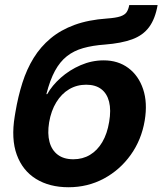

<svg xmlns="http://www.w3.org/2000/svg" viewBox="-20 -748 659 779"><path d="M258 11.7Q180.8 11.7 126.2 -22Q71.6 -55.7 48.1 -120.1Q24.6 -184.5 39.8 -276.3L42.5 -292.7Q53.2 -356.3 70.9 -412Q88.6 -467.6 116.6 -513Q144.7 -558.4 185.5 -592.4Q226.3 -626.5 282.7 -647.1Q339.2 -667.7 414.1 -672.9Q449.9 -675.4 468.2 -681.5Q486.5 -687.7 493.9 -698.8Q501.2 -710 504.4 -727.5H619.5Q609.7 -671.5 584.9 -638Q560.1 -604.5 516.3 -588.5Q472.5 -572.4 405.6 -567.2Q355.5 -563.6 317.5 -552.8Q279.5 -542.1 251.4 -519.9Q223.3 -497.8 203 -460.5Q182.7 -423.2 168.2 -366.2H171.7Q191.4 -401.4 226.6 -432.6Q261.8 -463.9 307 -483.5Q352.2 -503.1 400.8 -503.1Q459.1 -503.1 500.7 -472.1Q542.3 -441.1 560.7 -386.2Q579.1 -331.3 567.2 -259.2Q554.2 -181 510.5 -119.8Q466.7 -58.5 401.4 -23.4Q336 11.7 258 11.7ZM277.5 -101.8Q315.3 -101.8 345 -119.6Q374.8 -137.4 394.9 -171.3Q415 -205.3 422.9 -253.5Q431.1 -301.6 422.6 -335.3Q414.1 -368.9 390.6 -386.6Q367.2 -404.3 329.6 -404.3Q291.6 -404.3 260.5 -385.9Q229.4 -367.4 208.4 -333Q187.3 -298.7 179.3 -251.5Q171.9 -205.9 180.9 -172.2Q189.9 -138.6 214.4 -120.2Q238.8 -101.8 277.5 -101.8Z"/></svg>

Font: Adwaita Sans
Style: Italic
Weight: 400
Italic angle: -9.39999°
Designer: Rasmus Andersson
Foundry: rsms
Version: Version 4.001;git-9221beed3